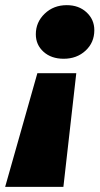

<svg xmlns="http://www.w3.org/2000/svg" viewBox="-67 -571 388 745"><path d="M72 -438Q72 -485 106.5 -518Q141 -551 192 -551Q239 -551 269 -523Q299 -495 299 -454Q299 -406 265 -374.5Q231 -343 180 -343Q132 -343 102 -370Q72 -397 72 -438ZM78 -287H229L179 154H-47Z"/></svg>

Font: Idrija
Style: Italic
Weight: 800
Italic angle: -11.3°
Designer: Julieta Ulanovsky
Foundry: Julieta Ulanovsky
Version: Version 7.200